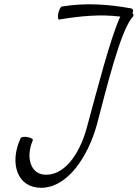

<svg xmlns="http://www.w3.org/2000/svg" viewBox="-20 -862 655 913"><path d="M261 -769C360 -786 460 -795 552 -783C506 -686 440 -428 396 -267C367 -151 299 -31 199 -31C125 -31 101 -113 136 -195C139 -200 128 -207 112 -210C97 -213 81 -211 78 -205C23 -86 62 31 175 31C303 31 399 -120 440 -267C487 -443 553 -721 613 -784C616 -788 615 -794 610 -800C615 -809 613 -820 604 -822C499 -841 390 -850 274 -831C268 -830 261 -815 257 -798C254 -781 256 -768 261 -769Z"/></svg>

Font: Nupuram ExtraLight Oblique
Style: Regular
Weight: 200
Designer: Santhosh Thottingal (santhosh.thottingal@gmail.com)
Foundry: SMC
Version: Version 1.000